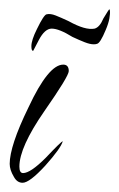

<svg xmlns="http://www.w3.org/2000/svg" viewBox="-20 -381 258 416"><path d="M29 15Q17 15 10 2Q1 -13 1 -26Q1 -45 11 -75.5Q21 -106 42 -149Q85 -241 117 -241Q129 -241 129 -227Q129 -216 76 -140Q22 -62 22 -20Q22 -6 30 -6Q46 -6 79 -39Q112 -74 116 -75Q112 -60 78 -22Q44 15 29 15ZM52 -271Q48 -270 48 -281Q48 -294 60 -318Q75 -349 81 -350Q89 -352 100.5 -347.5Q112 -343 129 -335Q165 -315 185 -319Q196 -322 204 -341Q216 -361 217 -361L218 -359Q219 -352 217 -341Q215 -330 209 -316Q197 -287 190 -286Q188 -285 183 -285Q175 -285 163.5 -289.5Q152 -294 137 -301Q108 -319 92 -319Q77 -319 64 -294Q52 -271 52 -271Z"/></svg>

Font: Ruthie
Style: Regular
Weight: 400
Designer: Robert E. Leuschke
Foundry: Robert E. Leuschke
Version: Version 1.012